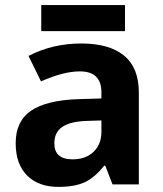

<svg xmlns="http://www.w3.org/2000/svg" viewBox="-20 -729 644 759"><path d="M143.1 -709H474.1V-606H143.1ZM424.8 0 396 -74.2H392.1Q354.5 -26.9 314.7 -8.5Q274.9 9.8 210.9 9.8Q132.3 9.8 87.2 -35.2Q42 -80.1 42 -163.1Q42 -250 102.8 -291.3Q163.6 -332.5 286.1 -336.9L380.9 -339.8V-363.8Q380.9 -446.8 295.9 -446.8Q230.5 -446.8 142.1 -407.2L92.8 -507.8Q187 -557.1 301.8 -557.1Q411.6 -557.1 470.2 -509.3Q528.8 -461.4 528.8 -363.8V0ZM380.9 -252.9 323.2 -251Q258.3 -249 226.6 -227.5Q194.8 -206.1 194.8 -162.1Q194.8 -99.1 267.1 -99.1Q318.8 -99.1 349.9 -128.9Q380.9 -158.7 380.9 -208Z"/></svg>

Font: Zoram GWebM
Style: Bold
Weight: 700
Foundry: Ascender Corporation
Version: Version 1.000